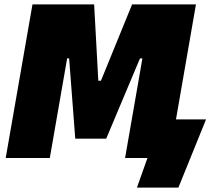

<svg xmlns="http://www.w3.org/2000/svg" viewBox="-20 -720 994 875"><path d="M6 0H207L286 -454H295L323 -88H464L618 -454H629L550 0H652L604 135H793L919 -176H782L873 -700H582L440 -352H428L409 -700H128Z"/></svg>

Font: Fixel Text 20240404 Black
Style: Italic
Weight: 900
Width: 4
Italic angle: -10°
Designer: AlfaBravo + MacPaw
Foundry: Kyrylo Tkachov, Marchela Mozhyna, Serhii Makarenko, Maria Weinstein, Zakhar Kryvoshyya
Version: Version 1.211;Glyphs 3.2 (3225)